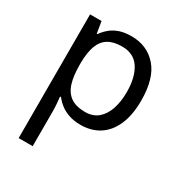

<svg xmlns="http://www.w3.org/2000/svg" viewBox="-183 -674 980 1043"><g transform="rotate(30 307.5 -153.0)"><path d="M340 -546Q439 -546 499.5 -477Q560 -408 560 -269Q560 -178 532.5 -115.5Q505 -53 455.5 -21.5Q406 10 339 10Q298 10 266 -1Q234 -12 211.5 -29.5Q189 -47 173 -68H167Q169 -51 171 -25Q173 1 173 20V240H85V-536H157L169 -463H173Q189 -486 211.5 -505Q234 -524 265.5 -535Q297 -546 340 -546ZM324 -472Q270 -472 237 -451.5Q204 -431 189 -390Q174 -349 173 -286V-269Q173 -203 187 -157Q201 -111 234.5 -87Q268 -63 326 -63Q375 -63 406.5 -90Q438 -117 453.5 -163.5Q469 -210 469 -270Q469 -362 433.5 -417Q398 -472 324 -472Z"/></g></svg>

Font: uguzrati05
Style: Book
Weight: 400
Designer: Jelle Bosma - Monotype Design Team, Universal Thirst
Foundry: Monotype Imaging Inc.
Version: Version 2.106